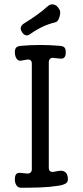

<svg xmlns="http://www.w3.org/2000/svg" viewBox="-20 -883 390 905"><path d="M79 2Q65 2 57.5 -9.5Q50 -21 50 -37Q50 -55 56.5 -62.5Q63 -70 78 -68Q86 -67 93.5 -66.5Q101 -66 109 -65Q117 -64 123.5 -69.5Q130 -75 130 -84V-583Q130 -605 107 -602Q100 -601 93 -599.5Q86 -598 78 -597Q69 -596 63 -601Q57 -606 53.5 -615.5Q50 -625 50 -636Q50 -653 57 -659.5Q64 -666 80 -667Q170 -675 260 -667Q277 -666 283.5 -659.5Q290 -653 290 -636Q290 -620 283.5 -612.5Q277 -605 262 -607Q255 -608 247 -608.5Q239 -609 231 -610Q223 -612 216.5 -606Q210 -600 210 -591V-92Q210 -70 233 -73Q241 -75 248 -76Q255 -77 262 -78Q278 -80 289 -70.5Q300 -61 300 -37Q300 -24 288.5 -17.5Q277 -11 259 -8Q214 -1 169.5 0.5Q125 2 79 2ZM120 -721Q110 -714 100.5 -717Q91 -720 84 -731L83 -733Q76 -744 78 -753.5Q80 -763 91 -771Q120 -789 149.5 -809.5Q179 -830 208 -856Q215 -862 223.5 -862.5Q232 -863 240.5 -859Q249 -855 255 -846L259 -840Q265 -832 263.5 -818Q262 -804 256 -792Q250 -780 241 -778Q204 -769 173.5 -753.5Q143 -738 120 -721Z"/></svg>

Font: Winky Sans Light
Style: Regular
Weight: 300
Designer: Simon Atzbach
Foundry: typofactur
Version: Version 1.205